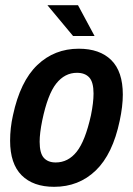

<svg xmlns="http://www.w3.org/2000/svg" viewBox="-20 -710 513 741"><path d="M19 -167Q19 -216 30 -265Q58 -396 124 -459Q190 -522 284 -522Q365 -522 409.5 -478Q454 -434 454 -345Q454 -300 442 -244Q415 -115 349.5 -52Q284 11 189 11Q108 11 63.5 -33.5Q19 -78 19 -167ZM331 -265Q341 -314 341 -349Q341 -393 324.5 -411Q308 -429 277 -429Q230 -429 197 -387.5Q164 -346 143 -245Q133 -196 133 -163Q133 -119 149 -101Q165 -83 195 -83Q243 -83 276 -124.5Q309 -166 331 -265ZM163 -690H281L345 -571H262Z"/></svg>

Font: Decalotype SemiBold Italic
Style: Regular
Weight: 600
Italic angle: -12°
Designer: Alfredo Marco Pradil
Foundry: Alfredo Marco Pradil
Version: Version 1.0